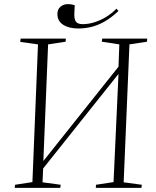

<svg xmlns="http://www.w3.org/2000/svg" viewBox="-20 -910 755 930"><path d="M554 -552 189 -94 186 -27 274 -15 272 0H51L53 -15L137 -28L164 -695L78 -707L80 -723H299L298 -708L213 -695L190 -130L554 -587L558 -695L473 -708L475 -723H693L692 -708L607 -695L579 -27L667 -15L665 0H444L445 -15L530 -28ZM359 -772Q314 -772 286 -790Q258 -808 258 -842Q258 -865 273 -877.5Q288 -890 309 -890Q318 -890 325 -889Q332 -888 342 -885L340 -843Q339 -818 347.5 -805.5Q356 -793 381 -793Q408 -793 437 -802Q466 -811 494 -828Q522 -845 544 -868Q545 -867 546.5 -865Q548 -863 550 -861Q552 -859 554 -857Q518 -823 484.5 -804.5Q451 -786 420 -779Q389 -772 359 -772Z"/></svg>

Font: Literata 60pt ExtraLight
Style: Italic
Weight: 250
Italic angle: -2°
Designer: Latin by Veronika Burian and Jose Scaglione. Greek by Irene Vlachou. Cyrillic by Vera Evstafieva
Foundry: TypeTogether
Version: Version 3.103;gftools[0.9.29]